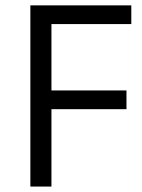

<svg xmlns="http://www.w3.org/2000/svg" viewBox="-20 -685 521 705"><path d="M168.9 -284.1V0H91.5V-665.3H462.1V-596.6H168.9V-352.9H444.4V-284.1Z"/></svg>

Font: Khula
Style: Regular
Weight: 400
Designer: Erin McLaughlin, Steve Matteson
Version: Version 1.000;PS 1.0;hotconv 1.0.72;makeotf.lib2.5.5900; ttf